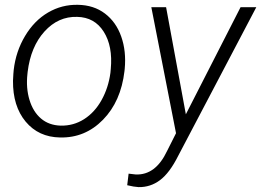

<svg xmlns="http://www.w3.org/2000/svg" viewBox="-20 -558 1079 793"><path d="M32.7 0ZM36.6 -269Q45.4 -345.7 83.5 -409.4Q121.6 -473.1 178.5 -506.3Q235.4 -539.6 301.8 -538.1Q367.2 -537.1 413.3 -502.2Q459.5 -467.3 480.7 -407Q502 -346.7 495.1 -273.4L494.1 -264.2Q479.5 -139.2 405.5 -63.5Q331.5 12.2 228 9.8Q139.2 8.3 85.9 -55.7Q32.7 -119.6 33.7 -224.6L35.2 -252.4ZM93.3 -252.4Q86.9 -194.3 101.8 -145.3Q116.7 -96.2 149.4 -68.4Q182.1 -40.5 231 -39.1Q283.7 -38.1 327.4 -65.9Q371.1 -93.8 399.4 -144.5Q427.7 -195.3 436 -256.8L437.5 -272.9Q446.3 -367.2 408.4 -427Q370.6 -486.8 298.8 -488.3Q220.7 -490.7 163.8 -428Q106.9 -365.2 94.2 -261.2ZM747.6 -85.9 973.6 -528.3H1038.6L716.3 85Q680.7 156.2 640.9 186Q601.1 215.8 552.2 214.8Q533.7 213.9 505.4 207L511.2 159.2L540.5 162.6Q622.6 166 669.9 65.9L707 -7.8L605 -528.3H666Z"/></svg>

Font: Roboto Light
Style: Italic
Weight: 300
Italic angle: -12°
Designer: Google
Version: Version 2.134; 2016; ttfautohint (v1.6)